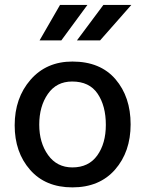

<svg xmlns="http://www.w3.org/2000/svg" viewBox="-20 -770 604 798"><path d="M280.8 8.8Q393.6 8.8 458.3 -65.2Q522.9 -139.2 522.9 -253.2Q522.9 -367.2 460 -440.7Q397 -514.2 280.8 -514.2Q172.9 -514.2 106.9 -438.5Q41 -362.8 41 -249Q41 -137.2 105 -64.2Q168.9 8.8 280.8 8.8ZM279.8 -431.2Q351.6 -431.2 385.7 -380.6Q419.9 -330.1 419.9 -251Q419.9 -173.8 384.3 -124Q348.6 -74.2 280.8 -74.2Q216.8 -74.2 179.9 -125.5Q143.1 -176.8 143.1 -252Q143.1 -328.1 179 -379.6Q214.8 -431.2 279.8 -431.2ZM409.7 -749.5 299.8 -602.1H396L525.9 -749.5ZM229.5 -749.5 144.5 -602.1H234.9L343.3 -749.5Z"/></svg>

Font: FAU Chimera Medium
Style: Regular
Weight: 500
Version: Version 1.002;hotconv 1.0.117;makeotfexe 2.5.65602